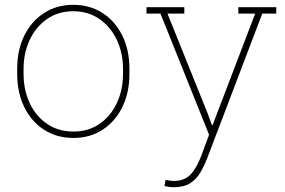

<svg xmlns="http://www.w3.org/2000/svg" viewBox="-20 -558 1175 791"><path d="M282.7 10.3Q213.9 10.3 161.6 -23.4Q109.4 -57.1 80.1 -116.7Q50.8 -176.3 50.8 -253.9V-274.4Q50.8 -352.1 80.1 -411.4Q109.4 -470.7 161.4 -504.4Q213.4 -538.1 281.7 -538.1Q350.6 -538.1 402.6 -504.4Q454.6 -470.7 483.9 -411.4Q513.2 -352.1 513.2 -274.4V-253.9Q513.2 -176.3 483.9 -116.7Q454.6 -57.1 402.6 -23.4Q350.6 10.3 282.7 10.3ZM282.7 -16.1Q344.7 -16.1 390.6 -48.1Q436.5 -80.1 461.7 -134Q486.8 -188 486.8 -253.9V-274.4Q486.8 -339.4 461.4 -393.3Q436 -447.3 389.9 -479.5Q343.8 -511.7 281.7 -511.7Q219.7 -511.7 173.6 -479.5Q127.4 -447.3 102.3 -393.3Q77.1 -339.4 77.1 -274.4V-253.9Q77.1 -187.5 102.3 -133.5Q127.4 -79.6 173.6 -47.9Q219.7 -16.1 282.7 -16.1ZM694.8 213.4Q685.5 213.4 674.3 211.7Q663.1 210 657.7 208L662.1 183.1Q667.5 184.6 678.2 186Q689 187.5 694.8 187.5Q739.7 187.5 764.9 161.1Q790 134.8 809.6 83L841.3 -2.9L641.1 -502H583.5V-528.3H739.3V-502H669.9L833.5 -95.7L853 -43H856L1031.2 -502H961.9V-528.3H1118.2V-502H1060.5L835.9 87.9Q821.8 125 804.9 153.3Q788.1 181.6 762.2 197.5Q736.3 213.4 694.8 213.4Z"/></svg>

Font: Roboto Slab LO Thin
Style: Regular
Weight: 250
Designer: Google
Version: Version 2.00;September 28, 2018;FontCreator 11.5.0.2427 64-b